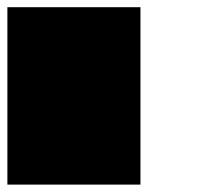

<svg xmlns="http://www.w3.org/2000/svg" viewBox="-20 -500 580 520"><path d="M0 -480.5Q89.8 -480.5 360.4 -480.5Q360.4 -360.4 360.4 0Q269.5 0 0 0Q0 -120.1 0 -480.5Z"/></svg>

Font: RevK
Style: Book
Weight: 400
Designer: RevK
Foundry: RevK
Version: Version 1.0